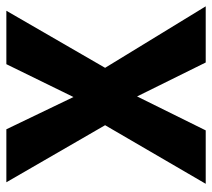

<svg xmlns="http://www.w3.org/2000/svg" viewBox="-52 -628 680 616"><g transform="rotate(-90 288.0 -320.0)"><path d="M181.2 -639.6 284.7 -424.3 390.1 -639.6H561.5L378.4 -322.8L575.7 0H395.5L286.6 -220.2L177.7 0H6.3L194.3 -322.8L11.2 -639.6Z"/></g></svg>

Font: Yantramanav Black
Style: Regular
Weight: 900
Version: Version 1.001;PS 1.0;hotconv 1.0.72;makeotf.lib2.5.5900; ttf